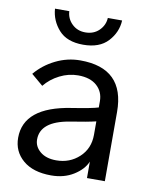

<svg xmlns="http://www.w3.org/2000/svg" viewBox="-88 -847 735 930"><g transform="rotate(10 279.0 -381.5)"><path d="M130.9 -142.6Q130.9 -107.4 160.2 -83Q189.5 -58.6 239.3 -58.6Q305.7 -58.6 352.1 -101.6Q398.4 -144.5 398.4 -211.9V-278.3Q359.4 -268.6 271.5 -254.9Q130.9 -231.4 130.9 -142.6ZM39.1 -134.8Q39.1 -286.1 268.6 -321.3Q368.2 -336.9 398.4 -346.7V-377Q398.4 -423.8 365.7 -453.1Q333 -482.4 273.4 -482.4Q226.6 -482.4 183.1 -460.4Q139.6 -438.5 110.4 -402.3L52.7 -451.2Q92.8 -499 150.4 -527.3Q208 -555.7 271.5 -555.7Q489.3 -555.7 489.3 -340.8V0H401.4V-81.1Q384.8 -41 337.9 -11.7Q291 17.6 227.5 17.6Q138.7 17.6 88.9 -24.9Q39.1 -67.4 39.1 -134.8ZM106.4 -781.2H176.8Q178.7 -744.1 205.1 -718.8Q231.4 -693.4 270.5 -693.4Q311.5 -693.4 337.9 -719.2Q364.3 -745.1 366.2 -781.2H436.5Q433.6 -722.7 392.1 -677.7Q350.6 -632.8 270.5 -632.8Q190.4 -632.8 150.4 -677.7Q110.4 -722.7 106.4 -781.2Z"/></g></svg>

Font: Gothic A1 Medium
Style: Regular
Weight: 500
Designer: HanYang I&C Co.,Ltd.
Foundry: HanYang I&C Co.,Ltd.
Version: Version 2.50